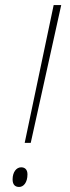

<svg xmlns="http://www.w3.org/2000/svg" viewBox="-20 -734 276 762"><path d="M78 -167H102L223 -714H193ZM56 8C73 8 89 -9 89 -42C89 -62 78 -70 64 -70C45 -70 30 -51 30 -22C30 -1 40 8 56 8Z"/></svg>

Font: Noto Serif SemiCondensed Thin
Style: Italic
Weight: 100
Width: 4
Italic angle: -12°
Designer: Monotype Design Team
Foundry: Monotype Imaging Inc.
Version: Version 2.013